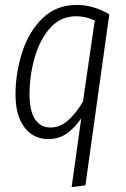

<svg xmlns="http://www.w3.org/2000/svg" viewBox="-20 -554 510 780"><path d="M310 -73Q283 -34 251 -11.5Q219 11 177 11Q115 11 79 -37Q43 -85 43 -170Q43 -256 69.5 -340Q96 -424 152 -479Q208 -534 292 -534Q358 -534 424 -496L327 199L271 206ZM317 -141 365 -471Q327 -488 290 -488Q226 -488 183.5 -440Q141 -392 120.5 -319Q100 -246 100 -170Q100 -104 122 -70Q144 -36 186 -36Q223 -36 255 -63.5Q287 -91 317 -141Z"/></svg>

Font: Fira Sans Extra Condensed Light
Style: Italic
Weight: 300
Width: 3
Italic angle: -8°
Designer: Carrois Corporate & Edenspiekermann AG
Foundry: Carrois Corporate GbR & Edenspiekermann AG
Version: Version 4.203